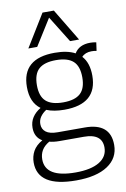

<svg xmlns="http://www.w3.org/2000/svg" viewBox="-107 -851 741 1133"><g transform="rotate(-10 263.5 -285.0)"><path d="M260 -203Q196 -203 153 -221Q130 -206 117 -187Q104 -168 104 -144Q104 -114 126.5 -96.5Q149 -79 197 -79H359Q512 -79 512 52Q512 131 445 175.5Q378 220 256 220Q26 220 26 73Q26 36 43 5Q60 -26 99 -48Q55 -74 55 -130Q55 -165 72.5 -192Q90 -219 122 -238Q64 -280 64 -373Q64 -544 260 -544Q336 -544 382 -519Q410 -566 477 -566Q495 -566 513 -562L506 -512Q494 -515 476 -515Q438 -515 417 -492Q456 -450 456 -373Q456 -203 260 -203ZM260 -247Q330 -247 363 -277Q396 -307 396 -373Q396 -440 363 -470Q330 -500 260 -500Q190 -500 157 -470Q124 -440 124 -373Q124 -307 157 -277Q190 -247 260 -247ZM79 63Q79 173 260 173Q353 173 403 142.5Q453 112 453 57Q453 -26 344 -26H198Q164 -26 138 -33Q107 -15 93 9Q79 33 79 63ZM112 -596 231 -790H299L416 -596H362L264 -754L165 -596Z"/></g></svg>

Font: Georama Light
Style: Regular
Weight: 300
Designer: Jean-Baptiste Levee
Foundry: Production Type
Version: Version 1.000